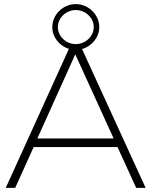

<svg xmlns="http://www.w3.org/2000/svg" viewBox="-20 -916 738 936"><path d="M644 0H690L380 -677C428 -691 464 -734 464 -784C464 -844 412 -896 349 -896C287 -896 235 -844 235 -784C235 -735 269 -692 316 -678L8 0H54L144 -199H553ZM262 -784C262 -829 302 -867 349 -867C397 -867 437 -829 437 -784C437 -739 397 -701 349 -701C302 -701 262 -739 262 -784ZM162 -241 347 -651 534 -241Z"/></svg>

Font: Montserrat ExtraLight
Style: Regular
Weight: 250
Designer: Julieta Ulanovsky
Foundry: Julieta Ulanovsky
Version: Version 4.000